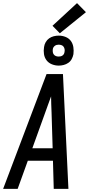

<svg xmlns="http://www.w3.org/2000/svg" viewBox="-35 -1209 570 1229"><path d="M-15 0 263 -735H368L403 0H309L304 -180H143L78 0ZM302 -260 295 -490Q294 -516 293 -541.5Q292 -567 292 -592Q283 -567 273.5 -541.5Q264 -516 255 -490L172 -260ZM341 -789Q318 -789 297 -797.5Q276 -806 263 -823Q250 -840 246.5 -862.5Q243 -885 247 -908Q249 -924 257.5 -939Q266 -954 279.5 -963.5Q293 -973 309 -977Q325 -981 341 -981Q364 -981 385 -972.5Q406 -964 418.5 -947Q431 -930 434.5 -907.5Q438 -885 435 -862Q432 -846 424 -831Q416 -816 402 -806.5Q388 -797 372 -793Q356 -789 341 -789ZM341 -847Q347 -847 353.5 -848.5Q360 -850 365.5 -854Q371 -858 374 -863.5Q377 -869 378 -876Q380 -885 378.5 -894Q377 -903 372 -910Q367 -917 358.5 -920Q350 -923 341 -923Q334 -923 328 -921.5Q322 -920 316.5 -916Q311 -912 307.5 -906.5Q304 -901 303 -894Q302 -885 303 -876Q304 -867 309.5 -860Q315 -853 323 -850Q331 -847 341 -847ZM348 -996 301 -1044 458 -1189 515 -1131Z"/></svg>

Font: Iosevka SS04 Medium
Style: Italic
Weight: 500
Italic angle: -9°
Monospace: yes
Designer: Belleve Invis
Foundry: Belleve Invis
Version: Version 19.0.0; ttfautohint (v1.8.4)